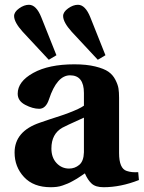

<svg xmlns="http://www.w3.org/2000/svg" viewBox="-20 -771 601 803"><path d="M39 -704Q39 -721 60 -736Q81 -751 101 -751Q132 -751 153 -698L216 -540L184 -521L75 -638Q39 -678 39 -704ZM244 -704Q244 -721 265 -736Q286 -751 306 -751Q337 -751 358 -698L421 -540L389 -521L280 -638Q244 -678 244 -704ZM41 -133Q41 -222 147 -258Q158 -262 186.5 -271.5Q215 -281 231 -286Q247 -291 269 -299.5Q291 -308 306 -315Q321 -322 331 -329V-382Q331 -456 273 -456Q218 -456 185 -356Q172 -316 144 -316Q117 -316 85.5 -332.5Q54 -349 54 -379Q54 -430 119 -466Q184 -502 291 -502Q342 -502 378.5 -493Q415 -484 433.5 -471Q452 -458 462.5 -437.5Q473 -417 475.5 -401Q478 -385 478 -362V-131Q478 -66 510 -56Q531 -49 558 -51L561 -18Q485 12 413 12Q380 12 363.5 -3Q347 -18 335 -46Q332 -44 319.5 -35.5Q307 -27 302 -24Q297 -21 284.5 -14Q272 -7 263.5 -3.5Q255 0 242.5 4.5Q230 9 217.5 10.5Q205 12 192 12Q120 12 80.5 -30.5Q41 -73 41 -133ZM195 -150Q195 -112 216.5 -89Q238 -66 269 -66Q293 -66 311.5 -81.5Q330 -97 331 -134V-279Q249 -242 241 -237Q195 -211 195 -150Z"/></svg>

Font: Heuristica
Style: Bold
Weight: 700
Version: Version 1.0.2